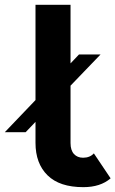

<svg xmlns="http://www.w3.org/2000/svg" viewBox="-83 -770 481 800"><path d="M308.1 -130.9 377.9 -26.9Q335.4 9.8 264.2 9.8Q165 9.8 115 -39.6Q64.9 -88.9 64.9 -174.8V-262.2L23.9 -219.2H-63L64.9 -353V-750H210.9V-505.9L246.1 -543H335.9L210.9 -413.1V-173.8Q210.9 -144 225.1 -128.4Q239.3 -112.8 263.2 -112.8Q291.5 -112.8 308.1 -130.9Z"/></svg>

Font: Orkney
Style: Bold
Weight: 700
Designer: Samuel Oakes and Alfredo Marco Pradil
Foundry: Alfredo Marco Pradil
Version: 1.0